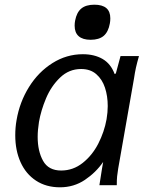

<svg xmlns="http://www.w3.org/2000/svg" viewBox="-20 -789 640 818"><path d="M45 -212.5Q45 -246 50.5 -277Q63.5 -354 103.5 -418.2Q143.5 -482.5 203.5 -520.2Q263.5 -558 333 -558Q382 -558 417 -537.8Q452 -517.5 468.5 -473.5L473.5 -476L493.5 -550H572Q564 -522 559.2 -500.8Q554.5 -479.5 551 -455L483.5 -70.5Q480.5 -52 479 -38Q477.5 -24 477.5 0H403.5Q405 -11 408.8 -33.8Q412.5 -56.5 414.5 -70L419.5 -99Q388.5 -54 341.5 -22.5Q294.5 9 235.5 9Q176.5 9 133.2 -19.5Q90 -48 67.5 -98.2Q45 -148.5 45 -212.5ZM434 -281Q439 -311 439 -337Q439 -380 427.2 -415.5Q415.5 -451 390.2 -473Q365 -495 325.5 -495Q274 -495 236 -458.5Q198 -422 176.2 -370.2Q154.5 -318.5 146 -269.5Q140.5 -234.5 140.5 -206Q140.5 -145 163.5 -103.8Q186.5 -62.5 240.5 -62.5Q291.5 -62.5 332.2 -94.8Q373 -127 398.8 -177.2Q424.5 -227.5 434 -281ZM298 -679.5Q298 -691 300 -701Q306.5 -736 326.2 -752.5Q346 -769 382 -769Q450 -769 450 -711Q450 -699.5 448 -689Q441.5 -653 421.8 -636.2Q402 -619.5 366 -619.5Q332.5 -619.5 315.2 -634.8Q298 -650 298 -679.5Z"/></svg>

Font: JuliaMono Italic
Style: Regular
Weight: 400
Italic angle: -9°
Monospace: yes
Designer: cormullion
Foundry: corm
Version: Version 0.049; ttfautohint (v1.8.4)